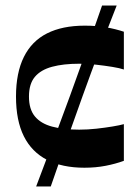

<svg xmlns="http://www.w3.org/2000/svg" viewBox="-20 -597 502 696"><path d="M286 11Q206 11 150.5 -17.5Q95 -46 66.5 -103Q38 -160 38 -247Q38 -333 66.5 -390.5Q95 -448 150.5 -476Q206 -504 287 -504Q330 -504 364.5 -498Q399 -492 429 -482V-345Q415 -350 387.5 -354.5Q360 -359 328.5 -362.5Q297 -366 267 -366Q210 -366 169 -355Q128 -344 106.5 -318.5Q85 -293 85 -247Q85 -201 106.5 -175Q128 -149 169 -138Q210 -127 267 -127Q298 -127 329.5 -130.5Q361 -134 388 -138.5Q415 -143 429 -147V-14Q399 -3 363 4Q327 11 286 11ZM111 79Q172 -81 233.5 -249Q295 -417 350 -577H403Q340 -417 279.5 -249Q219 -81 164 79Z"/></svg>

Font: Ojuju
Style: Bold
Weight: 700
Designer: Chisaokwu Joboson, Mirko Velimirovic
Foundry: Udi Foundry
Version: Version 1.000